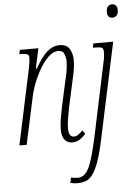

<svg xmlns="http://www.w3.org/2000/svg" viewBox="-63 -794 768 1081"><g transform="rotate(-5 320.5 -253.0)"><path d="M323 9Q296 9 279.5 -9.5Q263 -28 263 -68Q263 -95 267.5 -124Q272 -153 280 -192L311 -334Q317 -356 323 -388.5Q329 -421 329 -448Q329 -468 321 -489.5Q313 -511 287 -511Q259 -511 232.5 -486Q206 -461 183 -422Q160 -383 143.5 -339.5Q127 -296 120 -259L64 0H23L113 -423Q116 -438 119 -456.5Q122 -475 122 -487Q122 -502 112.5 -507Q103 -512 76 -512H67L73 -536H177L153 -423H159Q194 -486 226.5 -514.5Q259 -543 297 -543Q338 -543 354 -515Q370 -487 370 -451Q370 -421 364 -390.5Q358 -360 353 -338L320 -188Q313 -153 308.5 -124.5Q304 -96 304 -70Q304 -44 312.5 -33.5Q321 -23 333 -23Q347 -23 359.5 -32Q372 -41 383 -53L398 -34Q383 -15 363.5 -3Q344 9 323 9ZM609 -671Q579 -671 579 -704Q579 -746 612 -746Q624 -746 632.5 -738Q641 -730 641 -712Q641 -690 631.5 -680.5Q622 -671 609 -671ZM332 240Q317 240 305.5 238Q294 236 290 235L297 205Q314 210 335 210Q359 210 377 192.5Q395 175 410.5 131Q426 87 444 8L536 -427Q540 -442 541.5 -458Q543 -474 543 -482Q543 -501 535 -506.5Q527 -512 500 -512H483L488 -536H600L484 8Q468 83 452 128.5Q436 174 418.5 198.5Q401 223 380 231.5Q359 240 332 240Z"/></g></svg>

Font: Noto Serif ExtraCondensed ExtraLight
Style: Italic
Weight: 200
Width: 2
Italic angle: -12°
Designer: Monotype Design Team
Foundry: Monotype Imaging Inc.
Version: Version 2.014; ttfautohint (v1.8.4.7-5d5b)